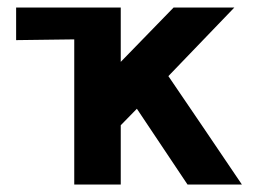

<svg xmlns="http://www.w3.org/2000/svg" viewBox="-20 -492 684 512"><path d="M23 -385V-472H302V-327L443 -472H605L429 -289Q453 -254 521.5 -153Q590 -52 625 0H480L345 -202L302 -158V0H178V-387Q153 -387 100 -386Q47 -385 23 -385Z"/></svg>

Font: Coval
Style: Heavy
Weight: 900
Foundry: Context Ltd
Version: Version 001.000